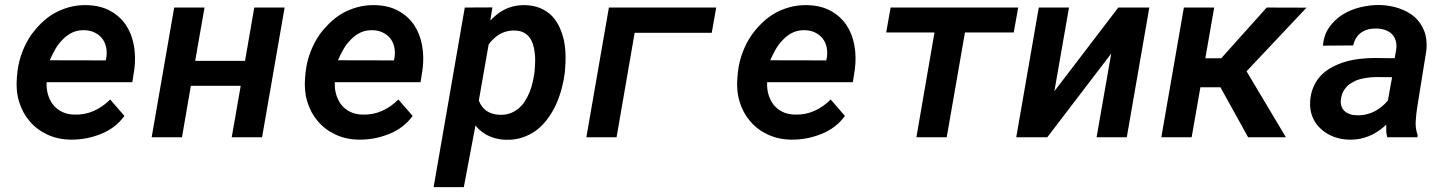

<svg xmlns="http://www.w3.org/2000/svg" viewBox="-20 -559 5909 782"><path d="M270 9.8Q332.5 10.3 391.8 -13.7Q451.2 -37.6 486.8 -86.9L428.7 -153.8Q399.4 -124 362.3 -107.4Q325.2 -90.8 282.7 -92.3Q254.4 -92.8 232.7 -103.5Q210.9 -114.3 196.8 -131.8Q182.6 -149.9 175.5 -173.6Q168.5 -197.3 169.9 -224.1H519L527.3 -277.8Q533.7 -328.6 525.1 -375Q516.6 -421.4 492.7 -457.5Q468.3 -493.2 428.7 -514.9Q389.2 -536.6 334 -538.1Q294.9 -539.1 259.5 -529.1Q224.1 -519 194.3 -501Q169.4 -485.4 147.7 -464.1Q126 -442.9 108.4 -418.9Q85 -385.3 70.1 -345.7Q55.2 -306.2 50.8 -264.2L48.8 -244.1Q43.9 -190.9 57.6 -145.3Q71.3 -99.6 100.6 -65.4Q129.4 -31.2 172.6 -11Q215.8 9.3 270 9.8ZM325.2 -436Q348.6 -435.1 366.5 -426Q384.3 -417 396 -402.3Q407.7 -387.2 412.1 -367.2Q416.5 -347.2 413.1 -324.7L410.6 -313L182.6 -313.5Q192.4 -336.4 205.1 -358.6Q217.8 -380.9 235.8 -398.4Q252.9 -416.5 275.1 -426.8Q297.4 -437 325.2 -436Z M1047.4 0 1139.2 -528.3H1015.6L978 -311H774.9L813 -528.3H689.5L597.7 0H721.2L757.3 -209.5H960.4L923.8 0Z M1443.8 9.8Q1506.3 10.3 1565.7 -13.7Q1625 -37.6 1660.6 -86.9L1602.5 -153.8Q1573.2 -124 1536.1 -107.4Q1499 -90.8 1456.5 -92.3Q1428.2 -92.8 1406.5 -103.5Q1384.8 -114.3 1370.6 -131.8Q1356.4 -149.9 1349.4 -173.6Q1342.3 -197.3 1343.8 -224.1H1692.9L1701.2 -277.8Q1707.5 -328.6 1699 -375Q1690.4 -421.4 1666.5 -457.5Q1642.1 -493.2 1602.5 -514.9Q1563 -536.6 1507.8 -538.1Q1468.8 -539.1 1433.3 -529.1Q1397.9 -519 1368.2 -501Q1343.3 -485.4 1321.5 -464.1Q1299.8 -442.9 1282.2 -418.9Q1258.8 -385.3 1243.9 -345.7Q1229 -306.2 1224.6 -264.2L1222.7 -244.1Q1217.8 -190.9 1231.4 -145.3Q1245.1 -99.6 1274.4 -65.4Q1303.2 -31.2 1346.4 -11Q1389.6 9.3 1443.8 9.8ZM1499 -436Q1522.5 -435.1 1540.3 -426Q1558.1 -417 1569.8 -402.3Q1581.5 -387.2 1585.9 -367.2Q1590.3 -347.2 1586.9 -324.7L1584.5 -313L1356.4 -313.5Q1366.2 -336.4 1378.9 -358.6Q1391.6 -380.9 1409.7 -398.4Q1426.8 -416.5 1449 -426.8Q1471.2 -437 1499 -436Z M2280.3 -262.2 2281.2 -272.9Q2284.2 -302.7 2283.4 -333.7Q2282.7 -364.7 2276.9 -394Q2270.5 -422.9 2258.5 -448.7Q2246.6 -474.6 2227.5 -494.6Q2208 -514.2 2181.2 -525.6Q2154.3 -537.1 2118.2 -538.1Q2091.3 -538.6 2067.1 -532.2Q2043 -525.9 2022 -512.7Q2010.3 -505.4 1998.8 -495.8Q1987.3 -486.3 1977.1 -475.1L1985.4 -528.8L1873 -528.3L1746.1 203.1H1869.1L1916.5 -47.9Q1925.3 -36.6 1935.8 -27.8Q1946.3 -19 1957.5 -12.2Q1976.6 -1.5 1997.6 4.2Q2018.6 9.8 2041.5 10.3Q2078.1 11.2 2108.6 0.7Q2139.2 -9.8 2164.6 -28.3Q2190.4 -48.3 2210.7 -75.7Q2231 -103 2245.6 -135.3Q2258.8 -165.5 2267.6 -198Q2276.4 -230.5 2280.3 -262.2ZM2157.7 -272.9 2156.7 -262.7Q2153.8 -243.7 2149.4 -223.6Q2145 -203.6 2137.2 -184.6Q2128.9 -163.6 2116.7 -145Q2104.5 -126.5 2087.9 -113.8Q2073.7 -103 2055.7 -96.9Q2037.6 -90.8 2016.1 -91.3Q1999.5 -91.8 1985.4 -96.2Q1971.2 -100.6 1960 -108.4Q1950.7 -115.7 1943.1 -125.7Q1935.5 -135.7 1930.2 -149.4L1970.2 -377.9Q1979 -390.1 1989 -399.7Q1999 -409.2 2009.8 -416.5Q2024.4 -425.8 2041 -430.4Q2057.6 -435.1 2076.7 -434.6Q2096.7 -434.1 2110.6 -427.5Q2124.5 -420.9 2134.3 -409.7Q2144 -397.9 2149.9 -381.1Q2155.8 -364.3 2157.7 -345.7Q2160.2 -327.6 2159.7 -308.6Q2159.2 -289.6 2157.7 -272.9Z M2878.9 -425.3 2897 -528.3H2460L2368.2 0H2491.2L2564.9 -425.3Z M3204.6 9.8Q3267.1 10.3 3326.4 -13.7Q3385.7 -37.6 3421.4 -86.9L3363.3 -153.8Q3334 -124 3296.9 -107.4Q3259.8 -90.8 3217.3 -92.3Q3189 -92.8 3167.2 -103.5Q3145.5 -114.3 3131.3 -131.8Q3117.2 -149.9 3110.1 -173.6Q3103 -197.3 3104.5 -224.1H3453.6L3461.9 -277.8Q3468.3 -328.6 3459.7 -375Q3451.2 -421.4 3427.2 -457.5Q3402.8 -493.2 3363.3 -514.9Q3323.7 -536.6 3268.6 -538.1Q3229.5 -539.1 3194.1 -529.1Q3158.7 -519 3128.9 -501Q3104 -485.4 3082.3 -464.1Q3060.5 -442.9 3043 -418.9Q3019.5 -385.3 3004.6 -345.7Q2989.7 -306.2 2985.4 -264.2L2983.4 -244.1Q2978.5 -190.9 2992.2 -145.3Q3005.9 -99.6 3035.2 -65.4Q3064 -31.2 3107.2 -11Q3150.4 9.3 3204.6 9.8ZM3259.8 -436Q3283.2 -435.1 3301 -426Q3318.8 -417 3330.6 -402.3Q3342.3 -387.2 3346.7 -367.2Q3351.1 -347.2 3347.7 -324.7L3345.2 -313L3117.2 -313.5Q3127 -336.4 3139.6 -358.6Q3152.3 -380.9 3170.4 -398.4Q3187.5 -416.5 3209.7 -426.8Q3231.9 -437 3259.8 -436Z M4108.9 -426.8 4127 -528.3H3607.4L3589.4 -426.8H3786.1L3712.4 0H3835.9L3910.2 -426.8Z M4534.7 -528.3 4274.4 -187.5 4334 -528.3H4210.9L4119.1 0H4245.6L4505.9 -340.8L4446.3 0H4569.3L4661.1 -528.3Z M4950.7 -203.6 5063.5 0H5217.3L5057.1 -268.6L5301.3 -527.8L5139.2 -528.3L4954.1 -321.8H4889.2L4925.3 -528.3H4801.8L4710 0H4833.5L4869.1 -203.6Z M5630.4 0H5752.9L5753.9 -8.8Q5744.1 -36.6 5746.1 -65.9Q5748 -95.2 5752.4 -123.5L5789.6 -354.5Q5793.9 -399.4 5780.5 -433.3Q5767.1 -467.3 5740.7 -490.7Q5713.9 -513.2 5677.2 -525.4Q5640.6 -537.6 5599.1 -538.6Q5560.5 -539.1 5520.8 -529.5Q5481 -520 5448.2 -499.5Q5415.5 -479 5393.6 -447.5Q5371.6 -416 5368.2 -373L5491.7 -374Q5495.1 -391.1 5503.4 -404.3Q5511.7 -417.5 5523.4 -425.8Q5536.1 -435.1 5552 -439.2Q5567.9 -443.4 5586.4 -442.9Q5606.4 -442.4 5622.6 -436.5Q5638.7 -430.7 5649.4 -419.9Q5660.2 -408.7 5664.8 -392.8Q5669.4 -377 5666.5 -356.4L5660.2 -321.8L5579.1 -322.8Q5549.3 -322.8 5518.8 -319.3Q5488.3 -315.9 5460 -307.6Q5431.2 -299.3 5405.8 -285.6Q5380.4 -272 5360.8 -252.4Q5341.8 -232.4 5329.8 -205.6Q5317.9 -178.7 5315.9 -143.6Q5314.5 -108.4 5326.7 -80.3Q5338.9 -52.2 5361.3 -32.7Q5383.3 -12.7 5413.1 -1.7Q5442.9 9.3 5476.1 9.8Q5504.9 10.3 5531 3.4Q5557.1 -3.4 5580.1 -16.6Q5592.3 -23.9 5603.8 -32.5Q5615.2 -41 5626 -51.3Q5625.5 -38.1 5626 -25.6Q5626.5 -13.2 5630.4 0ZM5507.3 -89.4Q5491.7 -89.4 5478.8 -93.8Q5465.8 -98.1 5457 -106Q5447.8 -114.3 5443.6 -126.5Q5439.5 -138.7 5441.4 -154.8Q5443.4 -169.4 5448.2 -180.7Q5453.1 -191.9 5460.4 -200.7Q5468.3 -210.9 5479 -217.8Q5489.7 -224.6 5501.5 -230.5Q5521 -238.3 5543.2 -241.7Q5565.4 -245.1 5586.4 -245.1L5649.9 -244.6L5632.8 -149.9Q5622.6 -137.2 5610.4 -127Q5598.1 -116.7 5585 -108.9Q5567.4 -99.1 5547.6 -94Q5527.8 -88.9 5507.3 -89.4Z"/></svg>

Font: Roboto Mono SemiBold
Style: Italic
Weight: 600
Italic angle: -10°
Monospace: yes
Designer: Google
Version: Version 3.000